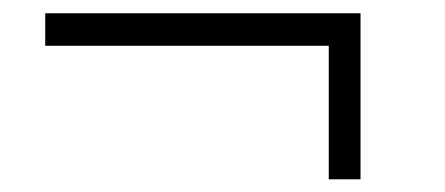

<svg xmlns="http://www.w3.org/2000/svg" viewBox="-20 -364 677 292"><path d="M480 -91.3V-294.4H48.8V-343.8H528.3V-91.3Z"/></svg>

Font: Now
Style: Regular
Weight: 400
Designer: Alfredo Marco Pradil
Foundry: Alfredo Marco Pradil
Version: Version 1.200;hotconv 1.0.109;makeotfexe 2.5.65596